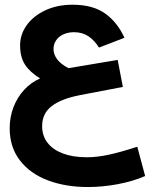

<svg xmlns="http://www.w3.org/2000/svg" viewBox="-20 -580 640 793"><path d="M20 -50.5Q20 -96.5 35.8 -137.5Q51.5 -178.5 80 -209.2Q108.5 -240 145.5 -256Q103 -282.5 83 -313.5Q63 -344.5 63 -393Q63 -437.5 90.2 -475.8Q117.5 -514 166.8 -537.2Q216 -560.5 279.5 -560.5Q363.5 -560.5 414.2 -524.2Q465 -488 494 -424L389 -383.5Q369.5 -414 344.8 -430.5Q320 -447 286 -447Q261 -447 241.5 -438Q222 -429 211.5 -413Q201 -397 201 -377.5Q201 -355.5 216 -335.2Q231 -315 263 -298.5L466 -332.5L487.5 -221L310 -187Q232.5 -172 193.2 -141.5Q154 -111 154 -59Q154 -19.5 176.2 9.5Q198.5 38.5 240 54Q281.5 69.5 338 69.5Q380.5 69.5 428.5 59.2Q476.5 49 547 26L579.5 147Q529 169 466 180.8Q403 192.5 343 192.5Q251.5 192.5 178.5 165.2Q105.5 138 62.8 83.2Q20 28.5 20 -50.5Z"/></svg>

Font: JuliaMono ExtraBoldItalic
Style: Regular
Weight: 800
Italic angle: -9°
Monospace: yes
Designer: cormullion
Foundry: corm
Version: Version 0.049; ttfautohint (v1.8.4)